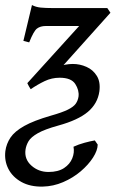

<svg xmlns="http://www.w3.org/2000/svg" viewBox="-50 -478 462 743"><path d="M377.4 -428.7 188 -217.3 68.8 -132.8 55.7 -156.2 256.3 -377.4H127.9Q106 -377.4 93 -367.4Q80.1 -357.4 63 -314L40.5 -319.8L73.7 -458.5Q88.4 -450.7 107.2 -448.7Q126 -446.8 153.8 -446.8H365.2ZM334.5 -124Q327.6 -76.7 289.8 -44.9Q252 -13.2 175.8 7.8Q122.6 22.5 96.2 37.6Q69.8 52.7 60.5 68.4Q51.3 84 48.8 100.6Q43.5 137.7 71.3 162.6Q99.1 187.5 137.7 187.5Q174.8 187.5 197.8 172.4Q220.7 157.2 229.7 134.5Q238.8 111.8 234.4 89.8Q254.4 80.6 276.9 74.5Q299.3 68.4 316.9 65.4L328.1 81.5Q327.6 104.5 309.8 132.1Q292 159.7 262.2 185.1Q232.4 210.4 194.3 226.8Q156.2 243.2 115.2 244.1Q66.9 245.1 32.7 226.1Q-1.5 207 -17.6 175.5Q-33.7 144 -29.3 106.9Q-25.4 78.1 -9.3 54.2Q6.8 30.3 43.7 9.5Q80.6 -11.2 146.5 -30.3Q189.9 -42.5 212.2 -53.5Q234.4 -64.5 242.9 -76.4Q251.5 -88.4 253.9 -104.5Q256.8 -128.9 241.2 -153.1Q225.6 -177.2 180.7 -177.2Q150.4 -177.2 122.8 -164.1Q95.2 -150.9 68.8 -132.8Q66.9 -135.3 62 -143.8Q57.1 -152.3 55.7 -156.2Q79.1 -172.9 109.1 -189.9Q139.2 -207 170.9 -218.8Q202.6 -230.5 231.9 -230.5Q259.3 -230.5 284.7 -219.2Q310.1 -208 324.7 -184.3Q339.4 -160.6 334.5 -124Z"/></svg>

Font: Gentium Book Plus
Style: Italic
Weight: 400
Italic angle: -8°
Designer: Victor Gaultney, Annie Olsen, Iska Routamaa, Becca Hirsbrunner
Foundry: SIL International
Version: Version 6.101